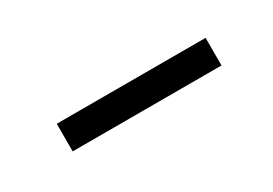

<svg xmlns="http://www.w3.org/2000/svg" viewBox="-14 -823 410 288"><g transform="rotate(-30 191.5 -679.0)"><path d="M324.2 -655.3H66.4V-703.1H324.2Z"/></g></svg>

Font: TypoPRO Roboto
Style: Regular
Weight: 300
Designer: Google
Version: Version 2.136; 2016